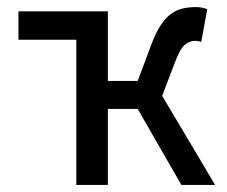

<svg xmlns="http://www.w3.org/2000/svg" viewBox="-20 -521 640 541"><path d="M195 0V-409H32V-489H284V-293H368L407 -397Q419 -429 432.5 -449.5Q446 -470 461.5 -481.5Q477 -493 494.5 -497Q512 -501 532 -501Q550 -501 564 -495L547 -403Q538 -406 530 -406Q514 -406 500.5 -394.5Q487 -383 472 -343L437 -251L586 0H491L368 -214H284V0Z"/></svg>

Font: Source Code Pro Medium
Style: Regular
Weight: 500
Monospace: yes
Designer: Paul D. Hunt, Teo Tuominen
Foundry: Adobe Systems Incorporated
Version: Version 2.030;PS 1.000;hotconv 16.6.51;makeotf.lib2.5.65220